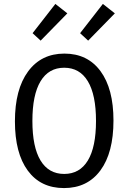

<svg xmlns="http://www.w3.org/2000/svg" viewBox="-20 -943 654 978"><path d="M308 -670Q426 -670 492 -580.5Q558 -491 558 -329Q558 -165 491.5 -75Q425 15 306 15Q187 15 121.5 -74Q56 -163 56 -325Q56 -488 123 -579Q190 -670 308 -670ZM307 -598Q228 -598 186.5 -529Q145 -460 145 -327Q145 -194 186.5 -125.5Q228 -57 307 -57Q386 -57 427.5 -125.5Q469 -194 469 -327Q469 -460 427.5 -529Q386 -598 307 -598ZM187 -736 146 -774 262 -923 323 -875ZM429 -736 388 -774 504 -923 565 -875Z"/></svg>

Font: Intel One Mono
Style: Regular
Weight: 400
Monospace: yes
Designer: Fred Shallcrass
Foundry: Frere-Jones Type LLC
Version: Version 1.400;hotconv 1.1.0;makeotfexe 2.6.0;FJTRelease1.4